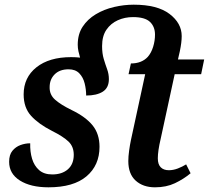

<svg xmlns="http://www.w3.org/2000/svg" viewBox="-20 -790 892 820"><path d="M187 10Q111 10 65 -19Q19 -48 19 -99Q19 -129 33 -146Q47 -163 67.5 -170.5Q88 -178 109 -178Q108 -142 117 -112Q126 -82 147 -63.5Q168 -45 203 -45Q245 -45 270 -67Q295 -89 295 -129Q295 -164 272.5 -185.5Q250 -207 202 -231Q145 -260 113 -295Q81 -330 81 -387Q81 -459 135.5 -502.5Q190 -546 284 -546Q304 -546 322 -544Q318 -557 315 -571Q312 -585 312 -599Q312 -644 333 -676Q354 -708 389 -729Q424 -750 466.5 -760Q509 -770 551 -770Q652 -770 704 -730.5Q756 -691 756 -636Q756 -609 748 -571L740 -536H852L839 -473H726L666 -196Q660 -171 657 -150Q654 -129 654 -114Q654 -88 666.5 -75.5Q679 -63 701 -63Q720 -63 739.5 -70.5Q759 -78 775 -88L794 -50Q764 -25 727 -7.5Q690 10 642 10Q591 10 559.5 -18.5Q528 -47 528 -102Q528 -122 531.5 -147Q535 -172 539 -191L600 -473H529L539 -519Q585 -519 611 -547Q626 -564 634 -590Q642 -616 642 -642Q642 -676 620.5 -696.5Q599 -717 548 -717Q513 -717 483 -703.5Q453 -690 434.5 -663Q416 -636 416 -593Q416 -562 423 -538.5Q430 -515 437.5 -494.5Q445 -474 445 -452Q445 -415 419 -398.5Q393 -382 348 -382Q348 -408 341.5 -434Q335 -460 318.5 -477Q302 -494 273 -494Q235 -494 213.5 -472.5Q192 -451 192 -418Q191 -386 215 -364.5Q239 -343 286 -320Q346 -291 375.5 -254.5Q405 -218 405 -163Q405 -84 349.5 -37Q294 10 187 10Z"/></svg>

Font: Noto Serif SemiCondensed SemiBold
Style: Italic
Weight: 600
Width: 4
Italic angle: -12°
Designer: Monotype Design Team
Foundry: Monotype Imaging Inc.
Version: Version 2.014; ttfautohint (v1.8.4.7-5d5b)